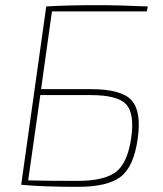

<svg xmlns="http://www.w3.org/2000/svg" viewBox="-20 -715 631 743"><path d="M181 -671 139 -370H332Q450 -370 489 -327Q528 -284 513 -179Q498 -70 447 -31Q396 8 282 8Q143 8 63 0H62L159 -690Q240 -695 353 -695Q442 -695 552 -690L548 -671ZM136 -347 89 -17Q157 -15 281 -15Q383 -15 428.5 -49.5Q474 -84 488 -183Q501 -276 468 -311.5Q435 -347 331 -347Z"/></svg>

Font: Exo 2.0 Thin
Style: Italic
Weight: 250
Italic angle: -8°
Designer: Natanael Gama
Version: Version 1.001;PS 001.001;hotconv 1.0.70;makeotf.lib2.5.58329